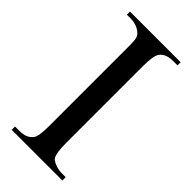

<svg xmlns="http://www.w3.org/2000/svg" viewBox="-214 -711 760 760"><g transform="rotate(45 166.5 -331.0)"><path d="M24.9 0V-18.6H48.8Q69.3 -18.6 83.5 -24.2Q97.7 -29.8 107.4 -42.5Q119.1 -56.2 119.1 -117.7V-545.4Q119.1 -562.5 118.9 -574.5Q118.7 -586.4 117.7 -595Q116.7 -603.5 114.5 -609.4Q112.3 -615.2 108.4 -619.6Q98.6 -630.9 82.3 -637.7Q65.9 -644.5 48.8 -644.5H24.9V-662.1H308.6V-644.5H284.7Q265.1 -644.5 250.2 -638.9Q235.4 -633.3 226.1 -620.6Q213.9 -604 213.9 -545.4V-117.7Q213.9 -85.4 216.8 -67.9Q219.7 -50.3 225.1 -41.5Q227.5 -37.6 233.9 -33.4Q240.2 -29.3 248.5 -26.1Q256.8 -22.9 266.4 -20.8Q275.9 -18.6 284.7 -18.6H308.6V0Z"/></g></svg>

Font: Tai Heritage Pro
Style: Regular
Weight: 400
Designer: Faah Baccam, Walt Agee, Victor Gaultney, Annie Olsen
Foundry: SIL International
Version: Version 2.600